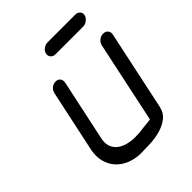

<svg xmlns="http://www.w3.org/2000/svg" viewBox="-202 -837 955 955"><g transform="rotate(-45 276.0 -359.5)"><path d="M280 -649Q264 -649 255 -659.5Q246 -670 249 -685Q252 -699 265.5 -709Q279 -719 295 -719H489Q504 -719 513.5 -709Q523 -699 520 -685Q517 -670 503 -659.5Q489 -649 474 -649ZM474 -517Q477 -532 490 -543Q503 -554 520 -554Q537 -554 545.5 -543Q554 -532 551 -517L462 -98Q454 -61 427 -41Q400 -21 366 -12Q332 -3 295.5 -1.5Q259 0 234 0Q193 0 158.5 -14Q124 -28 101.5 -53Q79 -78 70 -113Q61 -148 70 -191L139 -514Q142 -531 155 -542Q168 -553 185 -553Q201 -553 209 -542Q217 -531 214 -514L145 -191Q139 -161 147 -139.5Q155 -118 173 -104Q191 -90 216 -83.5Q241 -77 268 -77Q283 -77 299 -78L331 -82Q347 -83 361 -85Q375 -87 383 -88Z"/></g></svg>

Font: VDS Compensated
Style: Light Italic
Weight: 300
Italic angle: -12°
Designer: artmaker
Foundry: artmaker
Version: Version 1.000 2012 initial release